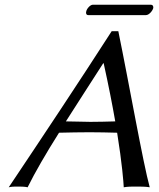

<svg xmlns="http://www.w3.org/2000/svg" viewBox="-20 -790 673 813"><path d="M230 -228C268 -229 324 -230 359 -230C397 -230 438 -229 476 -228C497 -97 503 -19 504 3C522 0 538 0 555 0C572 0 598 0 614 3C586 -98 526 -439 481 -658H453C310 -436 165 -218 17 3C30 0 42 0 53 0C64 0 86 0 97 3C127 -58 175 -141 230 -228ZM468 -276C435 -275 393 -274 363 -274C334 -274 291 -276 259 -276C313 -361 369 -447 417 -522H419C440 -427 456 -345 468 -276ZM598 -726C611 -726 626 -744 629 -756C630 -762 628 -770 618 -770H373C362 -770 347 -753 345 -741C343 -734 345 -726 354 -726Z"/></svg>

Font: Libertinus Sans
Style: Italic
Weight: 400
Italic angle: -12°
Designer: Philipp H. Poll, Khaled Hosny
Foundry: Caleb Maclennan
Version: Version 7.050;RELEASE